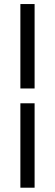

<svg xmlns="http://www.w3.org/2000/svg" viewBox="-20 -708 265 924"><path d="M78.1 -688.5V-282.2H146.5V-688.5ZM78.1 -210.9V195.3H146.5V-210.9Z"/></svg>

Font: Sen-gleads
Style: Regular
Weight: 400
Designer: Kosal Sen, Philatype
Foundry: Philatype
Version: Version 1.004; ttfautohint (v1.8.3)